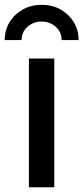

<svg xmlns="http://www.w3.org/2000/svg" viewBox="-51 -789 352 809"><path d="M70.8 0V-542.5H177.7V0ZM124.5 -768.6Q169.4 -768.6 204.6 -748.8Q239.7 -729 260 -695.6Q280.3 -662.1 280.3 -620.1H208.5Q208.5 -654.3 183.6 -676.3Q158.7 -698.2 124.5 -698.2Q90.3 -698.2 65.2 -676.3Q40 -654.3 40 -620.1H-31.2Q-31.2 -662.1 -10.7 -695.6Q9.8 -729 44.9 -748.8Q80.1 -768.6 124.5 -768.6Z"/></svg>

Font: Inter 16pt Medium
Style: Regular
Weight: 500
Version: Version 4.001;git-66647c0bb